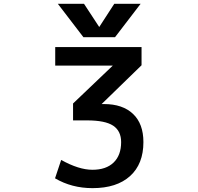

<svg xmlns="http://www.w3.org/2000/svg" viewBox="-20 -979 1040 1010"><path d="M270.5 -731.4H724.6V-635.7L514.6 -431.6H527.3Q625 -431.6 679.7 -379.9Q734.4 -328.1 734.4 -231.4Q734.4 -116.2 664.1 -52.7Q593.8 10.7 466.8 10.7Q357.4 10.7 269.5 -41L301.8 -137.7Q394.5 -85.9 466.3 -85.9Q538.1 -85.9 577.6 -124Q617.2 -162.1 617.2 -231.4Q617.2 -290 575.2 -317.9Q533.2 -345.7 437.5 -345.7H364.3V-434.6L573.2 -633.8H270.5ZM502 -836.9 581.1 -959H719.7L585 -783.2H418.9L284.2 -959H421.9Z"/></svg>

Font: GenEi Gothic M SemiBold
Style: Regular
Weight: 500
Designer: o_tamon (Modified); [Source Han Sans]
Ryoko NISHIZUKA  (kana & ideographs); Paul D. Hunt (Latin, Greek & Cyrillic); Wenl
Version: Version 1.1a;Original Version 1.004